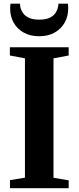

<svg xmlns="http://www.w3.org/2000/svg" viewBox="-20 -992 414 1012"><path d="M111.5 -55.5V-684.5L32 -699.5V-743H342V-699.5L262 -684.5V-55L342 -41.5V0H32.5V-42.5ZM186.5 -801Q139.5 -801 105 -820.2Q70.5 -839.5 52 -872.5Q33.5 -905.5 33.5 -946.5Q33.5 -954.5 34 -960.5Q34.5 -966.5 35.5 -972.5H85.5Q85.5 -969.5 85.8 -965Q86 -960.5 87 -956Q90.5 -939 101 -923.5Q111.5 -908 132.2 -898.2Q153 -888.5 186.5 -888.5Q220.5 -888.5 241 -898Q261.5 -907.5 272 -923Q282.5 -938.5 286 -956Q287.5 -960.5 287.5 -965Q287.5 -969.5 287.5 -972.5H338Q339 -966.5 339.2 -960.5Q339.5 -954.5 339.5 -947Q339.5 -906 321 -873Q302.5 -840 268.2 -820.5Q234 -801 186.5 -801Z"/></svg>

Font: Merriweather 72pt
Style: Bold
Weight: 700
Version: Version 2.100